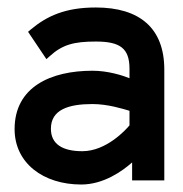

<svg xmlns="http://www.w3.org/2000/svg" viewBox="-20 -482 488 513"><path d="M19 -137C19 -46 96 11 197 11C257 11 307 -25 333 -48V0H419V-296C419 -407 353 -462 236 -462C154 -462 105 -439 62 -403L55 -397L104 -324L113 -332C147 -363 178 -371 236 -371C301 -371 326 -353 326 -298V-273C306 -281 268 -293 227 -293C116 -293 19 -250 19 -137ZM116 -138C116 -189 163 -204 227 -204C268 -204 309 -191 326 -186V-147C316 -135 264 -78 200 -78C147 -78 116 -97 116 -138Z"/></svg>

Font: Charger Pro
Style: ExBd
Weight: 400
Designer: Jasper
Foundry: Cannot Into Space Fonts
Version: Version 1.09